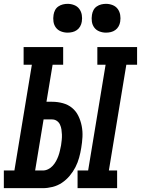

<svg xmlns="http://www.w3.org/2000/svg" viewBox="-62 -980 734 1000"><path d="M342 0V-92H397L488 -643H445V-735H652V-643H596L505 -92H548V0ZM-42 0V-92H13L104 -643H61V-735H267V-643H212L180 -450H209Q238 -450 265.5 -442.5Q293 -435 313.5 -418Q334 -401 346 -376.5Q358 -352 363.5 -324Q369 -296 367.5 -267Q366 -238 361 -209Q357 -184 350 -158.5Q343 -133 331 -109.5Q319 -86 301 -64.5Q283 -43 260.5 -28Q238 -13 212 -6.5Q186 0 161 0ZM121 -92H161Q175 -92 188.5 -98.5Q202 -105 212.5 -116.5Q223 -128 230 -141Q237 -154 242 -167.5Q247 -181 250 -195Q253 -209 256 -223Q258 -237 259.5 -251Q261 -265 260.5 -279Q260 -293 258 -306Q256 -319 250.5 -331Q245 -343 234 -350.5Q223 -358 209 -358H165ZM490 -810Q472 -810 455.5 -816.5Q439 -823 429 -836.5Q419 -850 416.5 -867.5Q414 -885 417 -903Q419 -916 425 -927.5Q431 -939 442 -946.5Q453 -954 465.5 -957Q478 -960 490 -960Q508 -960 524.5 -953.5Q541 -947 551 -933.5Q561 -920 564 -902.5Q567 -885 564 -867Q562 -854 555.5 -842.5Q549 -831 538.5 -823.5Q528 -816 515.5 -813Q503 -810 490 -810ZM290 -810Q272 -810 255.5 -816.5Q239 -823 229 -836.5Q219 -850 216.5 -867.5Q214 -885 217 -903Q219 -916 225 -927.5Q231 -939 242 -946.5Q253 -954 265.5 -957Q278 -960 290 -960Q308 -960 324.5 -953.5Q341 -947 351 -933.5Q361 -920 364 -902.5Q367 -885 364 -867Q362 -854 355.5 -842.5Q349 -831 338.5 -823.5Q328 -816 315.5 -813Q303 -810 290 -810Z"/></svg>

Font: Iosevka Slab Semibold Extended
Style: Italic
Weight: 600
Width: 7
Italic angle: -9°
Monospace: yes
Designer: Belleve Invis
Foundry: Belleve Invis
Version: Version 11.1.0; ttfautohint (v1.8.3)